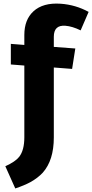

<svg xmlns="http://www.w3.org/2000/svg" viewBox="-20 -833 519 1081"><path d="M283 -626V-569L404 -560L386 -445L283 -453V-59Q283 69 221 139Q193 169 152 192Q117 211 66 228L10 103Q67 77 88 50Q117 13 117 -60V-464L41 -470V-586L117 -580V-636Q117 -722 168 -769Q222 -819 322 -812Q406 -806 479 -766L434 -662Q387 -685 348 -688Q283 -693 283 -626Z"/></svg>

Font: Xiangcui Wave Sans Xiangcui Wave Sans
Style: Regular
Weight: 800
Width: 3
Version: Version 0.920;March 28, 2024;FontCreator 14.0.0.2814 64-bit